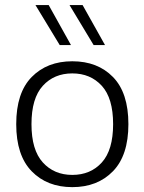

<svg xmlns="http://www.w3.org/2000/svg" viewBox="-20 -749 582 774"><path d="M271.5 -502Q373.5 -502 435.5 -438.5Q497.6 -375 497.6 -248.5Q497.6 -122.6 435.3 -58.6Q373 5.4 271.5 5.4Q169.9 5.4 107.7 -58.6Q45.4 -122.6 45.4 -248.5Q45.4 -375 107.7 -438.5Q169.9 -502 271.5 -502ZM271.5 -453.1Q198.2 -453.1 152.6 -403.1Q106.9 -353 106.9 -248.5Q106.9 -144.5 152.6 -94.2Q198.2 -43.9 271.5 -43.9Q345.2 -43.9 390.6 -94.2Q436 -144.5 436 -248.5Q436 -353 390.4 -403.1Q344.7 -453.1 271.5 -453.1ZM266.1 -567.4H220.7L123 -728.5H176.3ZM403.3 -567.4H357.4L260.3 -728.5H313Z"/></svg>

Font: Estedad-FD Light
Style: Regular
Weight: 300
Designer: Amin Abedi
Version: Version 7.3